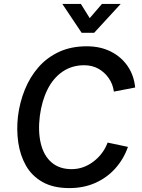

<svg xmlns="http://www.w3.org/2000/svg" viewBox="-20 -950 727 983"><path d="M335 13Q253 13 198 -18Q143 -49 113 -102Q83 -155 73.5 -220.5Q64 -286 72 -355Q81 -427 107.5 -492Q134 -557 177.5 -606.5Q221 -656 282.5 -684.5Q344 -713 424 -713Q494 -713 547.5 -686Q601 -659 633.5 -611.5Q666 -564 672 -502L563 -481Q558 -519 537 -549.5Q516 -580 484 -598Q452 -616 411 -616Q348 -616 300 -583Q252 -550 223 -491.5Q194 -433 184 -357Q174 -277 189 -215Q204 -153 244 -118.5Q284 -84 347 -84Q407 -84 458 -122.5Q509 -161 531 -220L635 -198Q614 -137 571.5 -89Q529 -41 469 -14Q409 13 335 13ZM398 -782 299 -930H394L465 -816H404L502 -930H598L462 -782Z"/></svg>

Font: Inclusive Sans Medium
Style: Italic
Weight: 500
Italic angle: -7°
Designer: Olivia King
Foundry: Olivia King
Version: Version 2.004